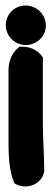

<svg xmlns="http://www.w3.org/2000/svg" viewBox="-20 -630 196 699"><path d="M1 -538C1 -499 34 -466 74 -466C114 -466 147 -498 147 -537C147 -577 114 -610 73 -610C33 -610 1 -578 1 -538ZM11 -138C11 -88 10 -17 29 28L32 37L41 42C82 61 131 39 140 -2L141 -4V-7C141 -61 136 -129 136 -178V-421C121 -444 95 -460 61 -460H51L43 -453C23 -435 11 -406 11 -376Z"/></svg>

Font: Snowfall
Style: Blk
Weight: 900
Designer: Jasper
Foundry: Cannot Into Space Fonts
Version: Version 0.9